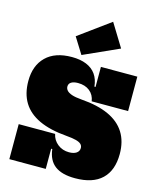

<svg xmlns="http://www.w3.org/2000/svg" viewBox="-154 -1198 1083 1314"><g transform="rotate(15 387.5 -541.0)"><path d="M505 10Q412 10 362.5 -27.2Q313 -64.5 304 -143H281L296 -248Q304.5 -205.5 338.8 -178.2Q373 -151 420 -151Q453 -151 472 -164Q491 -177 491 -200Q491 -216.5 479.2 -227.5Q467.5 -238.5 441.8 -245Q416 -251.5 374 -255Q256.5 -264.5 179 -300.5Q101.5 -336.5 63.2 -399Q25 -461.5 25 -551Q25 -660.5 89 -723.2Q153 -786 272 -786Q332 -786 375 -768.2Q418 -750.5 442.5 -715.8Q467 -681 472 -630H495L480 -528Q473.5 -573 441 -599Q408.5 -625 358 -625Q328 -625 310.5 -614.5Q293 -604 293 -583Q293 -568 303.8 -555.5Q314.5 -543 340 -534.2Q365.5 -525.5 410 -522Q526 -513.5 603.5 -478Q681 -442.5 720 -380.2Q759 -318 759 -229Q759 -113 694.8 -51.5Q630.5 10 505 10ZM38 0V-248H296V0ZM480 -528V-772H738V-528ZM481 -1092 581 -929 330 -816 259 -930Z"/></g></svg>

Font: Hepta Slab ExtraLight Black
Style: Regular
Weight: 900
Version: Version 1.102